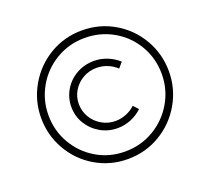

<svg xmlns="http://www.w3.org/2000/svg" viewBox="-119 -826 1011 955"><g transform="rotate(-20 387.0 -349.0)"><path d="M743 -350Q743 -259 698 -180.5Q653 -102 575 -55.5Q497 -9 403 -9Q310 -9 232.5 -55Q155 -101 110.5 -179Q66 -257 66 -348Q66 -439 111 -517.5Q156 -596 233.5 -642.5Q311 -689 405 -689Q498 -689 575.5 -643.5Q653 -598 698 -520Q743 -442 743 -350ZM105 -348Q105 -267 144.5 -198.5Q184 -130 252 -89.5Q320 -49 403 -49Q487 -49 556 -90Q625 -131 665 -200Q705 -269 705 -350Q705 -432 665.5 -500.5Q626 -569 557 -609Q488 -649 405 -649Q322 -649 253 -608Q184 -567 144.5 -498Q105 -429 105 -348ZM539 -475 515 -447Q494 -467 466.5 -478Q439 -489 410 -489Q371 -489 338 -470.5Q305 -452 285.5 -420Q266 -388 266 -350Q266 -311 285.5 -278.5Q305 -246 338 -227Q371 -208 410 -208Q438 -208 466 -219Q494 -230 515 -250L539 -224Q513 -199 478.5 -185Q444 -171 408 -171Q358 -171 316.5 -195Q275 -219 250.5 -259.5Q226 -300 226 -349Q226 -397 250.5 -438Q275 -479 317 -502.5Q359 -526 410 -526Q445 -526 479 -512.5Q513 -499 539 -475Z"/></g></svg>

Font: Gontserrat Light
Style: Italic
Weight: 300
Italic angle: -11.3°
Designer: Julieta Ulanovsky
Foundry: Julieta Ulanovsky
Version: Version 6.001